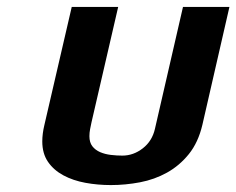

<svg xmlns="http://www.w3.org/2000/svg" viewBox="-20 -520 682 554"><path d="M187 -500H321L244 -167Q242 -158 240 -147.5Q238 -137 238 -127Q238 -109 246.5 -98Q255 -87 269 -81Q283 -75 300 -73Q317 -71 333 -71Q365 -71 392 -92Q419 -113 427 -148L508 -500H642L564 -160Q552 -109 525 -75.5Q498 -42 462 -22Q426 -2 384 6Q342 14 300 14Q262 14 226.5 7.5Q191 1 163 -14Q135 -29 118.5 -53Q102 -77 102 -112Q102 -134 108 -159Z"/></svg>

Font: Perun
Style: Bold Italic
Weight: 700
Italic angle: -12°
Foundry: Copyright (c) Stefan Peev, Context Ltd, 2016
Version: Version 1.027